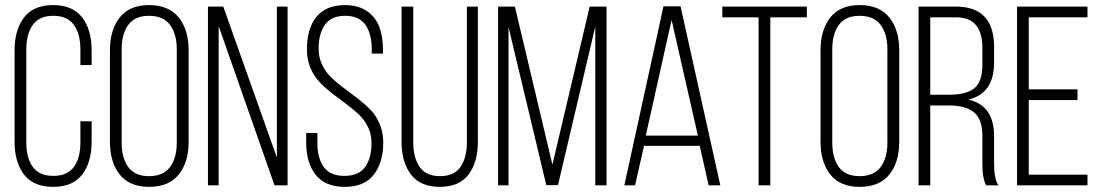

<svg xmlns="http://www.w3.org/2000/svg" viewBox="-20 -726 4314 752"><path d="M37.1 -170.9V-528.8Q37.1 -609.4 74.2 -657.7Q111.3 -706.1 188 -706.1Q264.6 -706.1 301.8 -657.7Q338.9 -609.4 338.9 -528.8V-471.2H294.9V-532.2Q294.9 -592.8 269.5 -628.4Q244.1 -664.1 189 -664.1Q133.8 -664.1 108.4 -628.4Q83 -592.8 83 -532.2V-168Q83 -107.4 108.4 -72.3Q133.8 -37.1 189 -37.1Q244.1 -37.1 269.5 -72.3Q294.9 -107.4 294.9 -168V-251H338.9V-170.9Q338.9 -90.3 301.8 -42.2Q264.6 5.9 188 5.9Q111.3 5.9 74.2 -42.2Q37.1 -90.3 37.1 -170.9Z M410.6 -170.9V-528.8Q410.6 -609.4 449 -657.7Q487.3 -706.1 563.5 -706.1Q641.1 -706.1 679.9 -657.7Q718.8 -609.4 718.8 -528.8V-170.9Q718.8 -90.3 679.9 -42.2Q641.1 5.9 563.5 5.9Q487.3 5.9 449 -42.2Q410.6 -90.3 410.6 -170.9ZM456.5 -168Q456.5 -106.9 482.4 -71.5Q508.3 -36.1 563.5 -36.1Q619.6 -36.1 646 -71.8Q672.4 -107.4 672.4 -168V-532.2Q672.4 -592.8 646 -628.4Q619.6 -664.1 563.5 -664.1Q508.3 -664.1 482.4 -628.7Q456.5 -593.3 456.5 -532.2Z M794.4 0V-700.2H854.5L1064.5 -108.9V-700.2H1106.4V0H1055.2L836.4 -624V0Z M1179.2 -168.9V-205.1H1223.1V-166Q1223.1 -106 1248.5 -71.5Q1273.9 -37.1 1329.1 -37.1Q1384.3 -37.1 1409.7 -71.5Q1435.1 -106 1435.1 -166Q1435.1 -200.2 1421.1 -228.8Q1407.2 -257.3 1384.8 -278.3Q1362.3 -299.3 1335.4 -319.1Q1308.6 -338.9 1281.7 -359.6Q1254.9 -380.4 1232.4 -403.6Q1210 -426.8 1196 -459.7Q1182.1 -492.7 1182.1 -532.2Q1182.1 -613.8 1219 -659.7Q1255.9 -705.6 1331.1 -706.1Q1382.3 -706.1 1416.5 -682.9Q1450.7 -659.7 1465.3 -621.3Q1480 -583 1480 -530.8V-516.1H1436V-534.2Q1436 -593.8 1411.1 -628.9Q1386.2 -664.1 1332 -664.1Q1277.8 -664.1 1252.9 -629.4Q1228 -594.7 1228 -535.2Q1228 -501 1241.9 -471.9Q1255.9 -442.9 1278.3 -421.6Q1300.8 -400.4 1327.6 -380.6Q1354.5 -360.8 1381.3 -340.1Q1408.2 -319.3 1430.7 -296.4Q1453.1 -273.4 1467 -240.7Q1481 -208 1481 -168.9Q1481 -88.9 1443.8 -41.5Q1406.7 5.9 1330.1 5.9Q1253.4 5.9 1216.3 -41.5Q1179.2 -88.9 1179.2 -168.9Z M1552.7 -170.9V-700.2H1598.6V-168.9Q1598.6 -107.9 1623.8 -72Q1648.9 -36.1 1703.6 -36.1Q1758.3 -36.1 1783.4 -72Q1808.6 -107.9 1808.6 -168.9V-700.2H1851.6V-170.9Q1851.6 -90.8 1815.2 -42.5Q1778.8 5.9 1702.6 5.9Q1626.5 5.9 1589.6 -42.5Q1552.7 -90.8 1552.7 -170.9Z M1930.7 0V-700.2H1996.6L2143.6 -81.1L2289.6 -700.2H2355.5V0H2311.5V-622.1L2165.5 -1H2119.6L1971.7 -620.1V0Z M2425.3 0 2578.6 -701.2H2645.5L2801.3 0H2755.4L2720.7 -154.8H2502.4L2467.3 0ZM2509.3 -194.8H2713.4L2610.4 -647.9Z M2809.1 -658.2V-700.2H3140.1V-658.2H2997.1V0H2951.2V-658.2Z M3193.8 -170.9V-528.8Q3193.8 -609.4 3232.2 -657.7Q3270.5 -706.1 3346.7 -706.1Q3424.3 -706.1 3463.1 -657.7Q3502 -609.4 3502 -528.8V-170.9Q3502 -90.3 3463.1 -42.2Q3424.3 5.9 3346.7 5.9Q3270.5 5.9 3232.2 -42.2Q3193.8 -90.3 3193.8 -170.9ZM3239.7 -168Q3239.7 -106.9 3265.6 -71.5Q3291.5 -36.1 3346.7 -36.1Q3402.8 -36.1 3429.2 -71.8Q3455.6 -107.4 3455.6 -168V-532.2Q3455.6 -592.8 3429.2 -628.4Q3402.8 -664.1 3346.7 -664.1Q3291.5 -664.1 3265.6 -628.7Q3239.7 -593.3 3239.7 -532.2Z M3577.6 0V-700.2H3723.6Q3873.5 -700.2 3873.5 -542V-481Q3873.5 -359.4 3772.5 -335.9Q3873.5 -313.5 3873.5 -192.9V-84Q3873.5 -25.9 3890.6 0H3842.8Q3827.6 -25.9 3827.6 -84V-193.8Q3827.6 -259.8 3794.4 -286.4Q3761.2 -313 3696.8 -313H3623.5V0ZM3623.5 -355H3697.8Q3764.2 -355 3795.9 -380.1Q3827.6 -405.3 3827.6 -472.2V-538.1Q3827.6 -596.7 3802.7 -627.4Q3777.8 -658.2 3722.7 -658.2H3623.5Z M3963.4 0V-700.2H4239.3V-658.2H4009.3V-376H4200.2V-334H4009.3V-42H4239.3V0Z"/></svg>

Font: Bebas Neue Book
Style: Regular
Weight: 400
Designer: Ryoichi Tsunekawa
Foundry: Ryoichi Tsunekawa
Version: Version 001.003